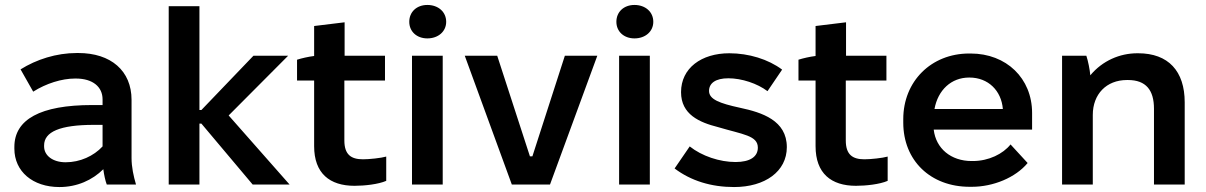

<svg xmlns="http://www.w3.org/2000/svg" viewBox="-20 -745 4868 775"><path d="M220 10C291 10 353 -18 397 -62C400 -39 405 -16 411 0H529C519 -34 511 -71 511 -107V-342C511 -459 428 -531 296 -531H290C207 -531 127 -505 63 -465L114 -375C166 -408 229 -428 283 -428H286C355 -428 394 -394 394 -344V-321H352C143 -321 38 -263 38 -152V-145C38 -53 112 10 220 10ZM245 -90C193 -90 158 -117 158 -154V-158C158 -213 222 -241 359 -241H394V-154C358 -115 303 -90 245 -90Z M661 0H785V-246H793L1000 0H1149L903 -279L1143 -520H1003L793 -301H785V-720H661Z M1411 5C1451 5 1507 -1 1539 -15V-113C1518 -107 1471 -102 1445 -102C1397 -102 1370 -121 1370 -178V-420H1534V-520H1371V-655L1248 -640V-519C1224 -516 1198 -510 1179 -504V-420H1248V-155C1248 -45 1311 5 1411 5Z M1705 -590C1749 -590 1781 -618 1781 -657C1781 -697 1749 -725 1705 -725C1662 -725 1632 -697 1632 -657C1632 -618 1662 -590 1705 -590ZM1643 0H1767V-520H1643Z M2046 0H2200L2391 -520H2260L2129 -114H2119L1987 -520H1856Z M2541 -590C2585 -590 2617 -618 2617 -657C2617 -697 2585 -725 2541 -725C2498 -725 2468 -697 2468 -657C2468 -618 2498 -590 2541 -590ZM2479 0H2603V-520H2479Z M2943 10C3068 10 3156 -53 3156 -151C3156 -259 3056 -291 2967 -310C2884 -328 2842 -344 2842 -378C2842 -409 2868 -429 2920 -429C2974 -429 3037 -408 3078 -377L3137 -464C3081 -506 3002 -530 2924 -530C2811 -530 2729 -470 2729 -373C2729 -283 2803 -251 2878 -232C2979 -202 3039 -198 3039 -149C3039 -112 3007 -91 2949 -91C2885 -91 2813 -115 2764 -154L2703 -65C2769 -15 2851 10 2943 10Z M3435 5C3475 5 3531 -1 3563 -15V-113C3542 -107 3495 -102 3469 -102C3421 -102 3394 -121 3394 -178V-420H3558V-520H3395V-655L3272 -640V-519C3248 -516 3222 -510 3203 -504V-420H3272V-155C3272 -45 3335 5 3435 5Z M3894 9H3903C3989 9 4079 -28 4128 -87L4059 -162C4029 -124 3971 -95 3907 -95H3902C3818 -95 3758 -146 3749 -221V-222H4146V-289C4146 -429 4042 -529 3898 -529H3892C3739 -529 3626 -417 3626 -264V-250C3626 -97 3736 9 3894 9ZM3752 -305C3766 -382 3820 -432 3892 -432H3893C3969 -432 4022 -379 4028 -305Z M4267 0H4391V-281C4391 -365 4446 -422 4529 -422H4533C4606 -422 4638 -381 4638 -306V0H4762V-332C4762 -458 4696 -530 4574 -530H4571C4500 -530 4430 -500 4381 -441C4379 -464 4372 -499 4365 -520H4267Z"/></svg>

Font: Fixel Display SemiBold
Style: Regular
Weight: 600
Designer: AlfaBravo + MacPaw
Foundry: Kyrylo Tkachov, Marchela Mozhyna, Serhii Makarenko, Maria Weinstein, Zakhar Kryvoshyya
Version: Version 1.211